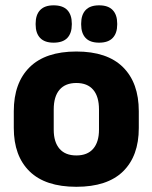

<svg xmlns="http://www.w3.org/2000/svg" viewBox="-20 -704 586 738"><path d="M273.5 14Q154.5 14 93.8 -45.2Q33 -104.5 33 -212V-276.5Q33 -385.5 94 -445.8Q155 -506 273.5 -506Q392 -506 452.8 -445.8Q513.5 -385.5 513.5 -276.5V-212Q513.5 -104.5 453 -45.2Q392.5 14 273.5 14ZM273.5 -106.5Q316 -106.5 338.2 -132.2Q360.5 -158 360.5 -205.5V-283Q360.5 -333 338.2 -359Q316 -385 273.5 -385Q231 -385 208.8 -359Q186.5 -333 186.5 -283V-205.5Q186.5 -158 208.8 -132.2Q231 -106.5 273.5 -106.5ZM186 -540Q151.5 -540 134.2 -558.2Q117 -576.5 117 -609.5V-613.5Q117 -647 134.2 -665.2Q151.5 -683.5 186 -683.5Q221.5 -683.5 238.8 -665.2Q256 -647 256 -613.5V-609.5Q256 -576.5 238.8 -558.2Q221.5 -540 186 -540ZM361 -540Q326 -540 309 -558.2Q292 -576.5 292 -609.5V-613.5Q292 -647 309 -665.2Q326 -683.5 361 -683.5Q396 -683.5 413.2 -665.2Q430.5 -647 430.5 -613.5V-609.5Q430.5 -576.5 413.2 -558.2Q396 -540 361 -540Z"/></svg>

Font: Anek Malayalam
Style: Bold
Weight: 700
Version: Version 1.003